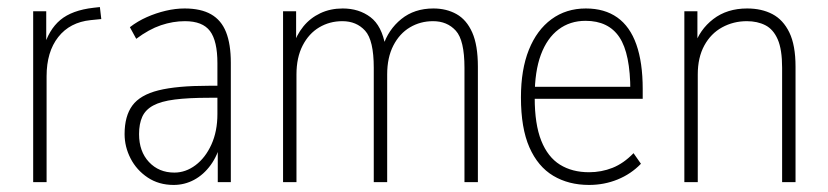

<svg xmlns="http://www.w3.org/2000/svg" viewBox="-20 -516 2346 544"><path d="M74 0V-484H111V-379H103Q118 -432 151 -459.5Q184 -487 245 -494L263 -496L267 -462L237 -459Q178 -453 145 -411Q112 -369 112 -300V0Z M472 8Q430 8 398.5 -13Q367 -34 350 -67Q333 -100 333 -136Q333 -187 355 -217Q377 -247 429 -260Q481 -273 571 -273H605V-239H573Q514 -239 475 -234Q436 -229 414 -217Q392 -205 383 -185Q374 -165 374 -136Q374 -87 402 -57Q430 -27 474 -27Q506 -27 534 -48Q562 -69 579 -106.5Q596 -144 596 -193V-337Q596 -400 575 -428Q554 -456 504 -456Q470 -456 436 -444.5Q402 -433 366 -406L348 -439Q370 -456 396 -467.5Q422 -479 449.5 -485.5Q477 -492 503 -492Q549 -492 578 -475.5Q607 -459 620.5 -425Q634 -391 634 -338V0H597V-114H606Q597 -76 577 -48.5Q557 -21 530 -6.5Q503 8 472 8Z M782 0V-484H819V-385H810Q820 -417 839.5 -441Q859 -465 887.5 -478.5Q916 -492 951 -492Q997 -492 1029.5 -467.5Q1062 -443 1072 -385H1065Q1080 -432 1117 -462Q1154 -492 1208 -492Q1245 -492 1273.5 -476Q1302 -460 1318 -424Q1334 -388 1334 -327V0H1296V-324Q1296 -402 1271.5 -429Q1247 -456 1207 -456Q1171 -456 1141.5 -438.5Q1112 -421 1094.5 -387Q1077 -353 1077 -305V0H1039V-324Q1039 -402 1014.5 -429Q990 -456 950 -456Q914 -456 884.5 -438.5Q855 -421 837.5 -387Q820 -353 820 -305V0Z M1649 8Q1591 8 1547.5 -18Q1504 -44 1480 -98.5Q1456 -153 1456 -240Q1456 -319 1478.5 -375Q1501 -431 1542.5 -461.5Q1584 -492 1640 -492Q1693 -492 1729 -466.5Q1765 -441 1783 -390Q1801 -339 1801 -264V-236H1482V-270H1779L1766 -258Q1766 -364 1735 -410.5Q1704 -457 1639 -457Q1595 -457 1562.5 -432.5Q1530 -408 1512.5 -361Q1495 -314 1495 -244V-239Q1495 -164 1513.5 -117.5Q1532 -71 1566.5 -49.5Q1601 -28 1649 -28Q1684 -28 1715.5 -40.5Q1747 -53 1775 -82L1796 -52Q1768 -23 1730 -7.5Q1692 8 1649 8Z M1919 0V-484H1956V-385H1947Q1962 -432 2001 -462Q2040 -492 2097 -492Q2138 -492 2168.5 -476Q2199 -460 2216.5 -424Q2234 -388 2234 -327V0H2196V-324Q2196 -376 2183.5 -404.5Q2171 -433 2148.5 -444.5Q2126 -456 2096 -456Q2058 -456 2026 -438.5Q1994 -421 1975.5 -387Q1957 -353 1957 -305V0Z"/></svg>

Font: Nunito Sans 12pt ExtraLight Condensed
Style: Regular
Weight: 200
Width: 3
Version: Version 3.101;gftools[0.9.27]